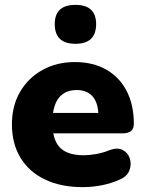

<svg xmlns="http://www.w3.org/2000/svg" viewBox="-20 -758 595 789"><path d="M290 -578Q205 -578 205 -659Q205 -738 290 -738Q375 -738 375 -659Q375 -578 290 -578ZM320 11Q230 11 164.5 -20.5Q99 -52 64 -110Q29 -168 29 -247Q29 -323 62.5 -380.5Q96 -438 154.5 -470.5Q213 -503 288 -503Q362 -503 416.5 -472Q471 -441 500.5 -384Q530 -327 530 -249Q530 -210 484 -210H199Q208 -162 239 -141Q270 -120 325 -120Q346 -120 375 -125Q404 -130 430 -141Q463 -153 484.5 -141.5Q506 -130 513.5 -106.5Q521 -83 512 -58.5Q503 -34 474 -21Q440 -5 400 3Q360 11 320 11ZM198 -294H384Q381 -341 358 -364.5Q335 -388 296 -388Q212 -388 198 -294Z"/></svg>

Font: Chiron GoRound TC H
Style: Regular
Weight: 900
Designer: Ryoko NISHIZUKA 西塚涼子 (kana, bopomofo & ideographs); Paul D. Hunt (Latin, Greek & Cyrillic); Sandoll Communications 산돌커뮤니
Foundry: Adobe
Version: Version 1.000;hotconv 1.1.1;makeotfexe 2.6.0